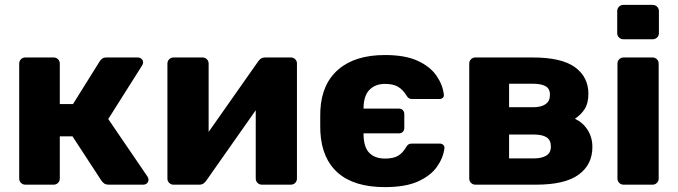

<svg xmlns="http://www.w3.org/2000/svg" viewBox="-20 -755 2772 785"><path d="M83.6 0Q73 0 65.8 -7.2Q58.5 -14.5 58.5 -25.1V-494.9Q58.5 -505.5 65.8 -512.8Q73 -520 83.6 -520H199.4Q210 -520 217.2 -512.8Q224.5 -505.5 224.5 -494.9V-329.4H278.4L387.3 -503.8Q390.4 -509.3 397 -514.6Q403.6 -520 415.1 -520H542.6Q552.2 -520 558.7 -514.3Q565.1 -508.6 565.1 -499.8Q565.1 -496.5 563.6 -492.6Q562.1 -488.6 560.1 -485.9L422.6 -268.3L582.9 -33.2Q587.2 -27.2 587.2 -20.2Q587.2 -11.4 581 -5.7Q574.7 0 565.1 0H424.1Q413.3 0 406.6 -4.4Q400 -8.9 395 -15.9L276.4 -197.5H224.5V-25.1Q224.5 -14.5 217.2 -7.2Q210 0 199.4 0Z M688.9 0Q679 0 671.8 -7.2Q664.5 -14.5 664.5 -24.4V-494.9Q664.5 -505.5 671.8 -512.8Q679 -520 689.6 -520H807.9Q818.5 -520 825.7 -512.8Q833 -505.5 833 -494.9V-129.6L788.1 -151.7L1035.4 -503.8Q1040.4 -511 1047.1 -515.5Q1053.9 -520 1063.3 -520H1169.7Q1179.6 -520 1186.9 -512.9Q1194.1 -505.9 1194.1 -496V-25.1Q1194.1 -14.5 1186.9 -7.2Q1179.6 0 1169 0H1050.8Q1040.1 0 1032.9 -7.2Q1025.6 -14.5 1025.6 -25.1V-379.1L1071.6 -369.8L823.2 -16.2Q818.6 -9.4 811.7 -4.7Q804.7 0 795.4 0Z M1553.9 10Q1428.5 10 1362.2 -47.8Q1295.9 -105.5 1289.8 -215.6Q1289.8 -223.1 1289.3 -241.6Q1288.8 -260 1289.3 -278.7Q1289.8 -297.5 1289.8 -304.4Q1295.3 -412.6 1363.7 -471.3Q1432.2 -530 1553.9 -530Q1636.7 -530 1687.7 -506.4Q1738.6 -482.9 1764.2 -445.9Q1789.9 -408.9 1794.6 -369.1Q1796.2 -360.4 1790.5 -355.3Q1784.7 -350.2 1776.4 -350.2H1665.5Q1657.4 -350.2 1652.6 -352.9Q1647.8 -355.5 1644 -361.3Q1626.8 -389.5 1606.5 -400.8Q1586.2 -412 1553.9 -412Q1515.2 -412 1491.4 -388.6Q1467.5 -365.3 1466.4 -315.6V-310.9H1611.6Q1621 -310.9 1627 -304.6Q1633 -298.2 1633 -288.9V-231.8Q1633 -222.4 1627 -216.1Q1621 -209.8 1611.6 -209.8H1466.4V-203.8Q1467.5 -152.2 1490.4 -129.5Q1513.4 -106.7 1553.9 -106.7Q1588.1 -106.7 1607.4 -118Q1626.8 -129.2 1642.8 -156.9Q1646.5 -162.6 1651.3 -165.3Q1656.1 -167.9 1664.3 -167.9H1778.9Q1786.6 -167.9 1792.4 -162.5Q1798.1 -157.1 1797.1 -149Q1792.4 -109.9 1766.7 -73.4Q1741.1 -36.9 1689.6 -13.4Q1638 10 1553.9 10Z M1923.6 0Q1913 0 1905.8 -7.2Q1898.5 -14.5 1898.5 -25.1V-494.9Q1898.5 -505.5 1905.8 -512.8Q1913 -520 1923.6 -520H2158.1Q2276.7 -520 2331.2 -479.9Q2385.7 -439.8 2385.7 -371.5Q2385.7 -333.5 2370.9 -309.9Q2356 -286.3 2330.7 -269.6Q2363.9 -253.4 2382.9 -223.2Q2402 -193 2402 -153.7Q2402 -82.1 2346 -41.1Q2290 0 2172.5 0ZM2061.4 -107.4H2163.2Q2194.5 -107.4 2213.4 -118.7Q2232.3 -130.1 2232.3 -155.6Q2232.3 -182.3 2214.7 -193.6Q2197.1 -204.9 2163.2 -204.9H2061.4ZM2061.4 -316.6H2160.6Q2192.5 -316.6 2210.5 -329.1Q2228.5 -341.6 2228.5 -367.1Q2228.5 -393 2210.2 -402.8Q2191.9 -412.6 2160.6 -412.6H2061.4Z M2529.6 0Q2519 0 2511.8 -7.2Q2504.5 -14.5 2504.5 -25.1V-494.9Q2504.5 -505.5 2511.8 -512.8Q2519 -520 2529.6 -520H2647.9Q2658.5 -520 2665.7 -512.8Q2673 -505.5 2673 -494.9V-25.1Q2673 -14.5 2665.7 -7.2Q2658.5 0 2647.9 0ZM2528.6 -594.5Q2518 -594.5 2510.8 -601.8Q2503.5 -609 2503.5 -619.6V-709.5Q2503.5 -720.1 2510.8 -727.6Q2518 -735 2528.6 -735H2648.5Q2659.1 -735 2666.6 -727.6Q2674 -720.1 2674 -709.5V-619.6Q2674 -609 2666.6 -601.8Q2659.1 -594.5 2648.5 -594.5Z"/></svg>

Font: Rubik Light
Style: Regular
Weight: 300
Designer: Hubert and Fischer
Foundry: Hubert and Fischer
Version: Version 2.300;gftools[0.9.30]